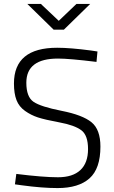

<svg xmlns="http://www.w3.org/2000/svg" viewBox="-20 -949 581 977"><path d="M275 -651Q114 -651 114 -528Q114 -456 150.5 -431Q187 -406 293.5 -385Q400 -364 445.5 -327Q491 -290 491 -203Q491 -91 435.5 -41.5Q380 8 273 8Q195 8 92 -6L56 -11L63 -64Q200 -47 275 -47Q350 -47 389 -83.5Q428 -120 428 -190.5Q428 -261 393.5 -286.5Q359 -312 283.5 -326Q208 -340 173 -351.5Q138 -363 107.5 -384.5Q77 -406 64 -439.5Q51 -473 51 -524Q51 -706 271 -706Q337 -706 443 -692L476 -687L471 -634Q333 -651 275 -651ZM253 -798 119 -929H188L279 -843L369 -929H439L305 -798Z"/></svg>

Font: Titillium Web Light
Style: Regular
Weight: 300
Version: Version 1.002;PS 57.000;hotconv 1.0.70;makeotf.lib2.5.55311